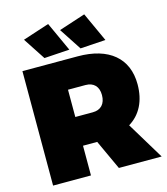

<svg xmlns="http://www.w3.org/2000/svg" viewBox="-133 -1033 990 1136"><g transform="rotate(-15 362.5 -465.5)"><path d="M351 -752 269 -931 107 -878 196 -742ZM572 -752 490 -931 328 -878 417 -742ZM715 0 577 -228C649 -272 688 -348 688 -450C688 -610 579 -701 389 -701H50V0H282V-182H369L453 0ZM282 -525H389C439 -525 468 -495 468 -443C468 -389 439 -358 389 -358H282Z"/></g></svg>

Font: Montserrat-Arabic Black
Style: Regular
Weight: 900
Designer: Mohamed Gaber
Foundry: Kief Type Foundry
Version: Version 5.008;PS 005.008;hotconv 1.0.88;makeotf.lib2.5.64775